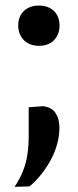

<svg xmlns="http://www.w3.org/2000/svg" viewBox="-20 -530 286 706"><path d="M123 -361.5Q99.5 -361.5 82.5 -371.2Q65.5 -381 56.2 -397.8Q47 -414.5 47 -436.5Q47 -469.5 67.8 -489.5Q88.5 -509.5 123.5 -509.5Q147 -509.5 164 -500.2Q181 -491 190 -474.5Q199 -458 199 -436.5Q199 -404 179 -382.8Q159 -361.5 123 -361.5ZM33.5 157Q52.5 129 64 100.2Q75.5 71.5 80.5 39.8Q85.5 8 85.5 -28.5Q85.5 -54 85.5 -81Q85.5 -108 85.5 -135.5L137 -139.5Q169.5 -136.5 184 -114.8Q198.5 -93 198.5 -61Q198.5 -28.5 189.2 3Q180 34.5 164 63Q148 91.5 128.5 115Q109 138.5 88.5 155.5Z"/></svg>

Font: Commissioner Thin Medium
Style: Regular
Weight: 500
Version: Version 1.000